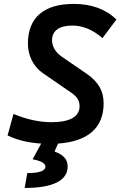

<svg xmlns="http://www.w3.org/2000/svg" viewBox="-20 -723 626 978"><path d="M105.5 234.4C249.5 234.4 324.7 196.8 324.7 125C324.7 87.9 302.2 64.9 257.8 48.8L275.9 8.3C428.2 -2.4 507.8 -71.8 507.8 -196.3C507.8 -256.3 484.9 -303.7 420.9 -347.7L294.4 -434.6C261.2 -457.5 245.1 -488.3 245.1 -517.6C245.1 -566.9 281.7 -592.8 350.1 -592.8C401.9 -592.8 454.1 -570.8 502 -528.8L572.8 -623.5C520.5 -675.8 445.8 -703.1 356 -703.1C203.6 -703.1 122.1 -633.8 122.1 -500.5C122.1 -448.2 143.6 -388.2 200.2 -349.1L341.3 -252C372.6 -230.5 385.3 -211.4 385.3 -182.1C385.3 -128.4 335.9 -100.6 241.7 -100.6C181.2 -100.6 115.2 -114.7 48.8 -142.6L18.6 -33.2C65.9 -9.8 124.5 4.4 189.9 8.3L146 88.4C189 96.2 211.4 108.9 211.4 126C211.4 147.5 179.7 158.7 119.1 158.7Z"/></svg>

Font: Cascadia Mono PL SemiBold
Style: Italic
Weight: 600
Italic angle: -10°
Monospace: yes
Designer: Aaron Bell
Foundry: Saja Typeworks
Version: Version 2404.023